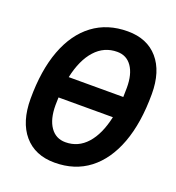

<svg xmlns="http://www.w3.org/2000/svg" viewBox="-130 -807 846 922"><g transform="rotate(20 293.0 -346.5)"><path d="M250.5 9.8Q150.4 9.8 94.2 -55.9Q38.1 -121.6 38.1 -239.3Q38.1 -385.3 77.1 -489Q116.2 -592.8 189.9 -647.9Q263.7 -703.1 367.2 -703.1Q466.3 -703.1 522 -638.9Q577.6 -574.7 577.6 -459.5Q577.6 -312 538.6 -207Q499.5 -102.1 426.5 -46.1Q353.5 9.8 250.5 9.8ZM174.8 -399.4H453.6Q454.6 -422.9 454.6 -447.3Q454.6 -516.1 427.7 -554.7Q400.9 -593.3 353 -593.3Q286.1 -593.3 240.5 -542.7Q194.8 -492.2 174.8 -399.4ZM266.1 -100.1Q331.1 -100.1 375.5 -149.7Q419.9 -199.2 439.9 -291H162.1Q161.1 -271.5 161.1 -251.5Q161.1 -180.2 189 -140.1Q216.8 -100.1 266.1 -100.1Z"/></g></svg>

Font: CaskaydiaCove NFP SemiBold
Style: Italic
Weight: 600
Italic angle: -10°
Designer: Aaron Bell
Foundry: Saja Typeworks
Version: Version 2111.001; VTT 6.35;Nerd Fonts 3.1.1